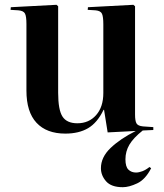

<svg xmlns="http://www.w3.org/2000/svg" viewBox="-20 -542 684 799"><path d="M491 237Q443 237 421.5 212.5Q400 188 400 158Q400 112 440.5 73.5Q481 35 545 3L428 9L413 -85H411Q385 -31 346.5 -8.5Q308 14 252 14Q174 14 132 -31Q90 -76 90 -165V-442Q90 -474 84 -485.5Q78 -497 57 -499L24 -501L25 -512L215 -522L222 -516V-156Q222 -85 240 -57Q258 -29 302 -29Q350 -29 380 -63Q410 -97 410 -155V-441Q410 -472 404.5 -484.5Q399 -497 378 -499L345 -501L346 -512L535 -522L542 -516V-65Q542 -39 548 -28.5Q554 -18 575 -16L618 -13V-1L574 1Q535 32 518.5 60Q502 88 502 121Q502 152 514.5 164Q527 176 546 176Q558 176 572.5 170.5Q587 165 602 153L609 158Q585 205 551 221Q517 237 491 237Z"/></svg>

Font: Literata 72pt SemiBold
Style: Regular
Weight: 600
Designer: Latin by Veronika Burian and Jose Scaglione. Greek by Irene Vlachou. Cyrillic by Vera Evstafieva.
Foundry: TypeTogether
Version: Version 3.002